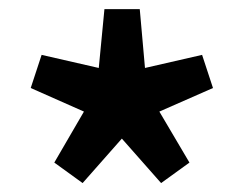

<svg xmlns="http://www.w3.org/2000/svg" viewBox="-20 -828 546 430"><path d="M165 -418 101.6 -463.9 168 -578.1 48.8 -630.9 73.2 -705.1 201.2 -675.8 213.9 -807.6H293L304.7 -675.8L432.6 -705.1L457 -630.9L336.9 -578.1L404.3 -463.9L340.8 -418L252.9 -517.6Z"/></svg>

Font: Taipei Sans TC Beta
Style: Bold
Weight: 700
Designer: JT Foundry
Foundry: JT Foundry
Version: Version 1.000